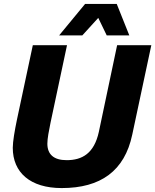

<svg xmlns="http://www.w3.org/2000/svg" viewBox="-20 -941 790 977"><path d="M281 -761H399L480 -850L523 -761H638L574 -921H413ZM294 16C492 16 614 -71 653 -256L750 -711H576L483 -270C459 -160 398 -126 319 -126C253 -126 221 -156 221 -210C221 -236 229 -277 237 -316L321 -711H147L66 -331C55 -278 45 -221 45 -189C45 -63 134 16 294 16Z"/></svg>

Font: Geist ExtraBold
Style: Italic
Weight: 800
Italic angle: -12°
Designer: Basement.studio, Andrés Briganti, Mateo Zaragoza
Foundry: Basement.studio, Vercel, Andrés Briganti, Guido Ferreyra, Mateo Zaragoza
Version: Version 1.500